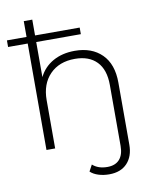

<svg xmlns="http://www.w3.org/2000/svg" viewBox="-105 -816 871 1089"><g transform="rotate(-10 331.0 -272.0)"><path d="M363 -526Q461 -526 518.5 -469Q576 -412 576 -305V52Q576 119 539 158.5Q502 198 435 198Q402 198 373.5 189Q345 180 327 163L347 126Q379 155 432 155Q478 155 502 128Q526 101 526 50V-301Q526 -389 481.5 -435Q437 -481 356 -481Q265 -481 211.5 -426Q158 -371 158 -278V0H108V-613H-5V-651H108V-742H157V-651H414V-613H157V-411Q184 -466 237.5 -496Q291 -526 363 -526Z"/></g></svg>

Font: Hilab Light
Style: Regular
Weight: 300
Designer: Cristianderson Lima
Foundry: Cristianderson
Version: Version 1.0